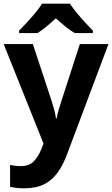

<svg xmlns="http://www.w3.org/2000/svg" viewBox="-20 -786 611 1046"><path d="M0 -546H159L262 -234Q269 -212 275.5 -187.5Q282 -163 285 -141H289Q292 -162 299.5 -187Q307 -212 314 -234L415 -546H571L347 50Q325 111 294.5 153.5Q264 196 220 218Q176 240 111 240Q86 240 67 237.5Q48 235 35 232V113Q46 115 61.5 117Q77 119 94 119Q140 119 165 92Q190 65 205 27L217 -4ZM361 -766Q376 -743 398.5 -715.5Q421 -688 445 -662.5Q469 -637 486 -619V-606H387Q361 -621 336 -641.5Q311 -662 284 -686Q258 -662 234.5 -642.5Q211 -623 185 -606H84V-619Q103 -638 126.5 -663.5Q150 -689 172.5 -716Q195 -743 209 -766Z"/></svg>

Font: Noto Sans Cherokee
Style: Regular
Weight: 400
Designer: Monotype Design Team
Foundry: Monotype Imaging Inc.
Version: Version 2.001